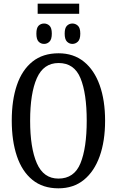

<svg xmlns="http://www.w3.org/2000/svg" viewBox="-20 -1015 637 1045"><path d="M185 -940V-995H411V-940ZM220 -776Q202 -776 190 -788.5Q178 -801 178 -832Q178 -863 190 -875Q202 -887 220 -887Q237 -887 249.5 -875Q262 -863 262 -832Q262 -801 249.5 -788.5Q237 -776 220 -776ZM374 -776Q357 -776 344.5 -788.5Q332 -801 332 -832Q332 -863 344.5 -875Q357 -887 374 -887Q391 -887 404 -875Q417 -863 417 -832Q417 -801 404 -788.5Q391 -776 374 -776ZM298 10Q213 10 156.5 -36Q100 -82 72 -165Q44 -248 44 -359Q44 -470 72 -552Q100 -634 156.5 -679.5Q213 -725 299 -725Q380 -725 436.5 -679.5Q493 -634 522.5 -551.5Q552 -469 552 -358Q552 -247 522.5 -164.5Q493 -82 436.5 -36Q380 10 298 10ZM298 -43Q384 -43 418 -126.5Q452 -210 452 -358Q452 -507 418 -589.5Q384 -672 299 -672Q217 -672 180.5 -589.5Q144 -507 144 -358Q144 -210 180.5 -126.5Q217 -43 298 -43Z"/></svg>

Font: Noto Serif ExtraCondensed
Style: Regular
Weight: 400
Width: 2
Designer: Monotype Design Team
Foundry: Monotype Imaging Inc.
Version: Version 2.015